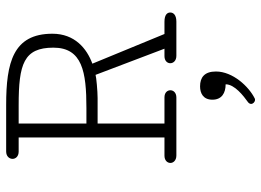

<svg xmlns="http://www.w3.org/2000/svg" viewBox="-136 -476 876 645"><g transform="rotate(-90 302.5 -154.0)"><path d="M334.5 79.6C311.5 79.6 289.6 89.8 289.6 121.1C289.6 152.8 312.5 165.5 341.3 165.5C341.3 195.8 302.2 225.6 281.2 240.7C277.3 243.7 275.4 247.6 275.4 251C275.4 257.8 282.2 264.2 289.1 264.2C290.5 264.2 292.5 264.2 293.9 263.2C334 243.2 384.3 189.5 384.3 132.8C384.3 93.8 363.8 79.6 334.5 79.6ZM321.3 -20C321.3 -30.3 313.5 -40 297.4 -40H209.5V-264.6H294.9C317.9 -264.6 366.2 -269 373 -271.5L460.9 -40H436C419.9 -40 412.1 -30.3 412.1 -20.5C412.1 -10.3 420.4 0 437 0H551.8C574.7 0 582.5 -10.3 582.5 -20.5C582.5 -30.3 575.7 -40 551.3 -40H510.3L410.6 -282.2C461.4 -300.8 511.2 -341.3 511.2 -416.5C511.2 -548.8 413.6 -571.8 272 -571.8H115.7C99.1 -571.8 90.8 -561 90.8 -550.3C90.8 -540 99.1 -529.8 115.2 -529.8H162.6V-40H101.6C85.4 -40 77.1 -30.3 77.1 -20C77.1 -10.3 85.4 0 102.1 0H296.9C313.5 0 321.3 -10.3 321.3 -20ZM209.5 -302.2V-529.8H271.5C409.2 -529.8 464.4 -512.7 464.4 -413.1C464.4 -315.9 382.8 -302.2 261.7 -302.2Z"/></g></svg>

Font: Cutive Mono
Style: Regular
Weight: 400
Monospace: yes
Designer: Vernon Adams
Foundry: Vernon Adams
Version: Version 1.002